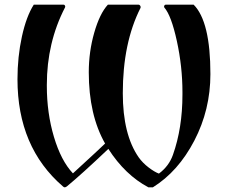

<svg xmlns="http://www.w3.org/2000/svg" viewBox="-20 -790 978 824"><path d="M636 14H617Q517 -39 445 -151Q329 -41 267 10Q261 14 258 14Q254 14 250 10Q55 -158 55 -450Q55 -546 74 -633Q93 -720 125 -770H253Q257 -770 259 -765.5Q261 -761 259 -758Q181 -607 181 -426V-421Q181 -305 211.5 -202.5Q242 -100 293 -46Q413 -156 431 -174Q361 -297 361 -480Q361 -568 384.5 -650Q408 -732 443 -770H575Q579 -770 582 -765Q585 -760 583 -756Q507 -606 507 -390Q507 -213 575 -115Q592 -91 617.5 -71.5Q643 -52 662 -45Q705 -77 722 -125Q763 -240 763 -384V-395Q763 -504 739 -614Q715 -724 685 -758Q683 -761 685 -765.5Q687 -770 691 -770H811Q883 -698 883 -472Q883 -319 814 -186.5Q745 -54 636 14Z"/></svg>

Font: Ponomar Unicode TT
Style: Regular
Weight: 400
Designer: Vladislav V. Dorosh, Yuri A.W. Shardt, Nikita Simmons, Aleksandr Andreev
Foundry: Ponomar Project
Version: 1.1